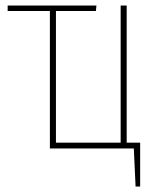

<svg xmlns="http://www.w3.org/2000/svg" viewBox="-20 -539 575 697"><path d="M439.9 -21H488.8V138.2H472.2L465.8 0H161.1V-499H7.8V-519H330.1L328.1 -499H183.1V-21H418V-519H439.9Z"/></svg>

Font: Fira Sans Compressed Thin
Style: Regular
Weight: 100
Width: 1
Designer: Carrois Corporate & Edenspiekermann AG
Foundry: Carrois Corporate GbR & Edenspiekermann AG
Version: Version 4.203;PS 004.203;hotconv 1.0.88;makeotf.lib2.5.64775